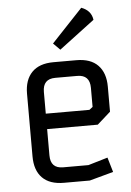

<svg xmlns="http://www.w3.org/2000/svg" viewBox="-52 -753 543 793"><g transform="rotate(-5 219.5 -357.0)"><path d="M181 0Q122 0 91.5 -31Q61 -62 61 -120V-380Q61 -437 91.5 -468.5Q122 -500 181 -500H276Q335 -500 365.5 -468.5Q396 -437 396 -380V-276L341 -227H131V-118Q131 -64 183 -64H288L369 -88L387 -27L288 0ZM131 -381V-291H312L326 -302V-381Q326 -435 274 -435H183Q131 -435 131 -381ZM186 -577 315 -714Q356 -699 361 -660L214 -549Z"/></g></svg>

Font: Strong
Style: Regular
Weight: 400
Designer: Roman Shchyukin (Gaslight Type Foundry)
Foundry: Cyreal (www.cyreal.org)
Version: Version 1.001